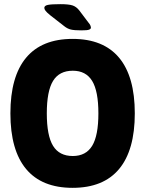

<svg xmlns="http://www.w3.org/2000/svg" viewBox="-20 -895 698 923"><path d="M329 8Q181 8 105.5 -82.5Q30 -173 30 -350Q30 -527 105.5 -617.5Q181 -708 329 -708Q477 -708 552.5 -617.5Q628 -527 628 -350Q628 -173 552.5 -82.5Q477 8 329 8ZM330 -145Q393 -145 423 -194Q453 -243 453 -350Q453 -457 423 -506Q393 -555 330 -555Q265 -555 235 -506Q205 -457 205 -350Q205 -243 235 -194Q265 -145 330 -145ZM371 -749Q337 -749 320.5 -753Q304 -757 289 -769L221 -822Q205 -835 199 -843Q193 -851 193 -857Q193 -868 210.5 -871.5Q228 -875 270 -875Q310 -875 328.5 -869Q347 -863 361 -845L404 -788Q412 -779 414.5 -772.5Q417 -766 417 -762Q417 -756 408.5 -752.5Q400 -749 371 -749Z"/></svg>

Font: Asap Semi Condensed ExtraBold
Style: Regular
Weight: 800
Width: 4
Designer: Pablo Cosgaya
Foundry: Omnibus-Type
Version: Version 3.001; ttfautohint (v1.8.4.7-5d5b)